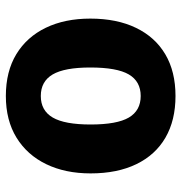

<svg xmlns="http://www.w3.org/2000/svg" viewBox="-3 -585 606 640"><g transform="rotate(-90 300.0 -265.0)"><path d="M300 -548.5Q382 -548.5 439.5 -513.5Q497 -478.5 527.5 -415.2Q558 -352 558 -267Q558 -178.5 527.2 -114.8Q496.5 -51 439 -17Q381.5 17 300 17Q219 17 161.2 -16.5Q103.5 -50 72.8 -113.5Q42 -177 42 -266Q42 -350.5 72.8 -414Q103.5 -477.5 161.2 -513Q219 -548.5 300 -548.5ZM300 -432Q251.5 -432 228.2 -392.2Q205 -352.5 205 -266Q205 -178 228.2 -138.5Q251.5 -99 300 -99Q348.5 -99 371.8 -138.5Q395 -178 395 -267Q395 -353 371.8 -392.5Q348.5 -432 300 -432Z"/></g></svg>

Font: Fira Code Light
Style: Bold
Weight: 700
Monospace: yes
Version: Version 5.002